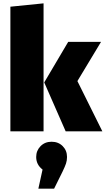

<svg xmlns="http://www.w3.org/2000/svg" viewBox="-20 -784 631 1146"><path d="M240 -764V0H42V-744ZM583 -534 442 -300 591 0H372L244 -292L387 -534ZM380 153Q380 174 374 192Q368 210 353 241L303 342H209L234 228Q196 199 196 153Q196 115 222 88.5Q248 62 288 62Q328 62 354 88Q380 114 380 153Z"/></svg>

Font: Fira Sans Black
Style: Regular
Weight: 900
Designer: Carrois Corporate & Edenspiekermann AG
Foundry: Carrois Corporate GbR & Edenspiekermann AG
Version: Version 4.203